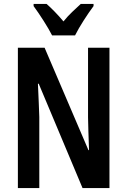

<svg xmlns="http://www.w3.org/2000/svg" viewBox="-20 -957 647 977"><path d="M245 -777H362C383 -820 426 -886 456 -926V-937H391C362 -909 334 -887 303 -848C274 -883 240 -917 217 -937H151V-926C182 -884 225 -817 245 -777ZM537 0V-714H428V-360C429 -314 430 -273 433 -193H430L207 -714H71V0H180V-362C178 -407 177 -453 173 -531H177L400 0Z"/></svg>

Font: Noto Sans Gujarati ExtraCondensed SemiBold
Style: Regular
Weight: 600
Width: 2
Designer: Jelle Bosma - Monotype Design Team, Universal Thirst
Foundry: Monotype Imaging Inc.
Version: Version 2.106